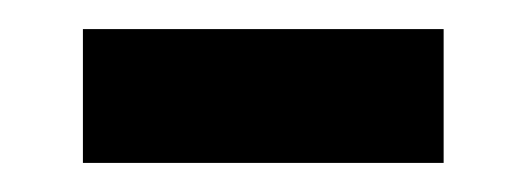

<svg xmlns="http://www.w3.org/2000/svg" viewBox="-20 -334 361 132"><path d="M37 -222V-314H285V-222Z"/></svg>

Font: Noto Sans Lao Looped UI Medium
Style: Regular
Weight: 500
Designer: Mark Frömberg, Ben Mitchell
Foundry: The Fontpad Ltd
Version: Version 1.001